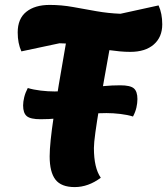

<svg xmlns="http://www.w3.org/2000/svg" viewBox="-20 -735 680 781"><path d="M284 26Q229 26 205.5 -4.5Q182 -35 182 -99Q182 -151 198.5 -261Q215 -371 248 -558Q235 -559 222 -559L67 -526Q52 -559 52 -603Q52 -659 87 -687Q122 -715 182 -715Q230 -715 277 -706.5Q324 -698 372 -689.5Q420 -681 470 -679L625 -713Q640 -680 640 -636Q640 -584 605.5 -554Q571 -524 510 -524Q489 -524 467.5 -526Q446 -528 425 -531Q415 -475 404 -414Q393 -353 383.5 -296.5Q374 -240 368 -196.5Q362 -153 362 -133Q362 -52 390 -12Q339 26 284 26ZM145 -250Q104 -250 89 -262.5Q74 -275 74 -306Q74 -321 78.5 -339.5Q83 -358 93 -377Q116 -370 145.5 -366.5Q175 -363 202 -363Q270 -363 336.5 -375.5Q403 -388 469 -388Q510 -388 524.5 -375.5Q539 -363 539 -332Q539 -316 535 -298Q531 -280 521 -261Q499 -268 469.5 -271.5Q440 -275 413 -275Q345 -275 278.5 -262.5Q212 -250 145 -250Z"/></svg>

Font: Lemonada SemiBold
Style: Regular
Weight: 600
Designer: Mohamed Gaber (Arabic), Eduardo Tunni (Latin)
Foundry: Kief Type Foundry
Version: Version 4.005; ttfautohint (v1.8.3)